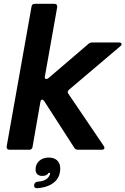

<svg xmlns="http://www.w3.org/2000/svg" viewBox="-20 -783 656 1004"><path d="M150 -14Q147 0 133 0H30Q13 0 15 -18L145 -749Q147 -763 162 -763H264Q281 -763 279 -745L215 -385L214 -380Q214 -370 222 -370Q229 -370 234 -375L443 -554Q451 -561 463 -561H602Q609 -561 612.5 -558.5Q616 -556 616 -552Q616 -548 610 -542L341 -314Q334 -307 334 -302Q334 -298 338 -292L523 -19Q526 -15 526 -10Q526 0 512 0H388Q374 0 368 -11L212 -253Q206 -262 201 -262Q193 -262 191 -249ZM173 201Q165 201 161 196.5Q157 192 159 186V182Q162 169 177 167Q226 164 239 134Q242 130 242 121H234Q225 137 201 137Q185 137 175.5 128.5Q166 120 166 103Q166 76 185 58.5Q204 41 235 41Q264 41 279.5 56.5Q295 72 295 97Q295 144 263 170.5Q231 197 175 201Z"/></svg>

Font: Open Sauce Two
Style: Bold Italic
Weight: 700
Italic angle: -10°
Designer: Alfredo Marco Pradil
Foundry: Creative Sauce Fz LLC
Version: Version 1.477